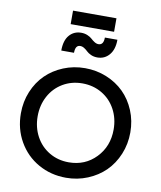

<svg xmlns="http://www.w3.org/2000/svg" viewBox="-116 -1225 1110 1327"><g transform="rotate(10 439.0 -561.0)"><path d="M287.1 -1039.1V-1133.8H591.8V-1039.1ZM507.8 -844.2Q482.9 -844.2 463.1 -853.3Q443.4 -862.3 432.6 -873Q421.9 -883.8 407.7 -892.8Q393.6 -901.9 378.9 -901.9Q344.2 -901.9 344.2 -848.1H254.9Q254.9 -918.9 286.9 -956.1Q318.8 -993.2 370.1 -993.2Q395 -993.2 415.3 -984.1Q435.5 -975.1 446.5 -964.6Q457.5 -954.1 471.7 -945.1Q485.8 -936 500 -936Q536.1 -936 536.1 -988.8H624Q624 -920.9 591.6 -882.6Q559.1 -844.2 507.8 -844.2ZM439 12.2Q332 12.2 244.4 -37.4Q156.7 -86.9 106 -175.3Q55.2 -263.7 55.2 -373Q55.2 -455.1 85 -526.6Q114.7 -598.1 166 -648.4Q217.3 -698.7 288.1 -727.8Q358.9 -756.8 439 -756.8Q519 -756.8 590.3 -727.8Q661.6 -698.7 712.6 -648.2Q763.7 -597.7 793.5 -526.1Q823.2 -454.6 823.2 -373Q823.2 -291.5 793.5 -219.7Q763.7 -147.9 712.4 -97.2Q661.1 -46.4 589.8 -17.1Q518.6 12.2 439 12.2ZM439 -96.2Q553.7 -96.2 629.9 -175.5Q706.1 -254.9 706.1 -373Q706.1 -450.7 671.9 -514.2Q637.7 -577.6 576.4 -613.8Q515.1 -649.9 439 -649.9Q363.3 -649.9 302.2 -613.8Q241.2 -577.6 207 -514.2Q172.9 -450.7 172.9 -373Q172.9 -295.4 207 -231.9Q241.2 -168.5 302.2 -132.3Q363.3 -96.2 439 -96.2Z"/></g></svg>

Font: Plus Jakarta Sans SemiBold
Style: Regular
Weight: 600
Designer: Gumpita Rahayu
Foundry: Tokotype
Version: Version 2.006